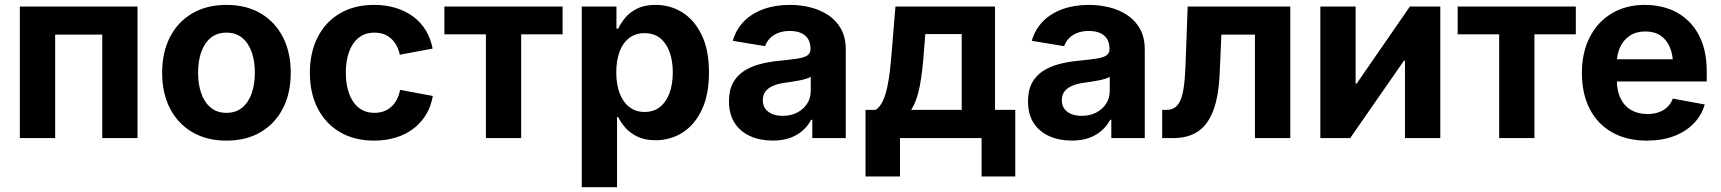

<svg xmlns="http://www.w3.org/2000/svg" viewBox="-20 -573 7143 797"><path d="M550.8 -545.9V0H404.4V-429.5H209V0H62.4V-545.9Z M920 10.7Q837.9 10.7 777.9 -24.6Q717.9 -59.9 685.4 -123.3Q653 -186.6 653 -270.6Q653 -355.2 685.4 -418.7Q717.9 -482.2 777.9 -517.4Q837.9 -552.7 920 -552.7Q1002.3 -552.7 1062.2 -517.4Q1122 -482.2 1154.5 -418.7Q1186.9 -355.2 1186.9 -270.6Q1186.9 -186.6 1154.5 -123.3Q1122 -59.9 1062.2 -24.6Q1002.3 10.7 920 10.7ZM920 -104.6Q959.1 -104.6 985.4 -126.3Q1011.6 -148.1 1024.8 -185.8Q1037.9 -223.5 1037.9 -271.1Q1037.9 -319.2 1024.8 -356.8Q1011.6 -394.3 985.4 -415.9Q959.1 -437.5 920 -437.5Q880.8 -437.5 854.7 -415.9Q828.5 -394.3 815.3 -356.9Q802.2 -319.5 802.2 -271.1Q802.2 -223.5 815.3 -185.8Q828.5 -148.1 854.7 -126.3Q880.8 -104.6 920 -104.6Z M1533 10.7Q1450.9 10.7 1391 -24.6Q1331.1 -59.9 1298.7 -123.3Q1266.3 -186.6 1266.3 -270.6Q1266.3 -355.2 1298.7 -418.7Q1331.1 -482.2 1391 -517.4Q1450.9 -552.7 1533 -552.7Q1581.8 -552.7 1622.7 -540.1Q1663.7 -527.5 1695.4 -504Q1727.1 -480.5 1747.5 -446.9Q1768 -413.2 1775.8 -371.3L1639.7 -345.8Q1635.1 -367 1625.9 -383.9Q1616.8 -400.9 1603.5 -412.9Q1590.3 -424.9 1573 -431.2Q1555.6 -437.5 1534.6 -437.5Q1495.4 -437.5 1469 -416.4Q1442.5 -395.4 1429 -357.9Q1415.5 -320.5 1415.5 -271.1Q1415.5 -222.4 1429 -184.8Q1442.5 -147.3 1469 -125.9Q1495.4 -104.6 1534.6 -104.6Q1555.9 -104.6 1573.4 -111.1Q1590.9 -117.7 1604.6 -130Q1618.2 -142.4 1627.3 -160.2Q1636.5 -177.9 1640.8 -199.9L1776.7 -174.7Q1769.1 -131.5 1748.6 -97.4Q1728 -63.3 1696.3 -39Q1664.6 -14.8 1623.3 -2.1Q1582 10.7 1533 10.7Z M1997 0V-430.6H1824.7V-545.9H2315.3V-430.6H2143.4V0Z M2394.9 204.1V-545.9H2538.9V-454H2546.1Q2556.1 -475.8 2574.8 -498.7Q2593.5 -521.5 2624.4 -537.1Q2655.3 -552.7 2701.6 -552.7Q2762.3 -552.7 2812.5 -521.5Q2862.6 -490.2 2892.8 -427.7Q2923 -365.3 2923 -272Q2923 -181.1 2893.8 -118.5Q2864.5 -55.8 2814.2 -23.3Q2763.9 9.1 2700.8 9.1Q2656.4 9.1 2625.6 -6Q2594.8 -21 2575.6 -43.2Q2556.4 -65.4 2546.1 -87.4H2541.3V204.1ZM2655.7 -108.3Q2694.1 -108.3 2720 -129.3Q2746 -150.3 2759.4 -187.4Q2772.8 -224.6 2772.8 -272.5Q2772.8 -320.4 2759.5 -357.1Q2746.2 -393.8 2720.3 -414.6Q2694.3 -435.4 2655.7 -435.4Q2618.1 -435.4 2591.8 -415.2Q2565.5 -395.1 2551.9 -358.7Q2538.2 -322.2 2538.2 -272.5Q2538.2 -223.3 2552 -186.4Q2565.8 -149.5 2592.1 -128.9Q2618.5 -108.3 2655.7 -108.3Z M3187.6 10.6Q3135.6 10.6 3094.4 -7.8Q3053.2 -26.1 3029.6 -62.4Q3006.1 -98.7 3006.1 -152.6Q3006.1 -198.5 3022.8 -229.1Q3039.5 -259.7 3068.5 -278.4Q3097.5 -297.1 3134.5 -306.8Q3171.4 -316.6 3211.9 -320.4Q3259.1 -325.2 3288.2 -329.4Q3317.2 -333.6 3330.8 -342.5Q3344.4 -351.5 3344.4 -369.2V-371.6Q3344.4 -394.9 3334.4 -411.1Q3324.5 -427.3 3305.4 -435.9Q3286.4 -444.5 3258.6 -444.5Q3230.6 -444.5 3209.6 -436Q3188.6 -427.4 3175.3 -413.2Q3161.9 -399 3156 -381.3L3021.7 -403.6Q3035.6 -451.3 3068.3 -484.5Q3101 -517.7 3149.7 -535.2Q3198.3 -552.7 3259 -552.7Q3303 -552.7 3344.5 -542.3Q3386 -531.9 3419 -509.7Q3452 -487.6 3471.4 -452.4Q3490.8 -417.2 3490.8 -367.5V0H3351.9V-75.8H3347.1Q3333.8 -50.4 3311.9 -31Q3289.9 -11.5 3259.1 -0.4Q3228.2 10.6 3187.6 10.6ZM3228.8 -92.1Q3263.4 -92.1 3289.6 -105.9Q3315.8 -119.6 3330.6 -143Q3345.4 -166.4 3345.4 -195.2V-254.2Q3338.7 -249.7 3325.7 -245.8Q3312.6 -241.8 3296.5 -238.7Q3280.5 -235.6 3264.8 -233.3Q3249.1 -231 3237 -229.3Q3210 -225.7 3189.5 -216.9Q3169 -208.2 3157.7 -193.6Q3146.4 -179 3146.4 -156.9Q3146.4 -135.7 3157.1 -121.3Q3167.8 -106.9 3186.3 -99.5Q3204.8 -92.1 3228.8 -92.1Z M3572.8 159.6V-116.9H3615Q3632.7 -128.7 3644.2 -153.1Q3655.8 -177.4 3663 -210.9Q3670.2 -244.4 3674.6 -283.7Q3678.9 -323.1 3682.2 -364.2L3696.9 -545.9H4110.4V-116.9H4194.4V159.6H4054.6V0H3716V159.6ZM3762.1 -116.9H3972.1V-431.6H3821L3815.6 -364.2Q3809.7 -276.5 3798.1 -215.8Q3786.5 -155 3762.1 -116.9Z M4428.8 10.6Q4376.8 10.6 4335.6 -7.8Q4294.4 -26.1 4270.8 -62.4Q4247.3 -98.7 4247.3 -152.6Q4247.3 -198.5 4264 -229.1Q4280.7 -259.7 4309.7 -278.4Q4338.7 -297.1 4375.7 -306.8Q4412.6 -316.6 4453.1 -320.4Q4500.3 -325.2 4529.4 -329.4Q4558.4 -333.6 4572 -342.5Q4585.6 -351.5 4585.6 -369.2V-371.6Q4585.6 -394.9 4575.6 -411.1Q4565.7 -427.3 4546.7 -435.9Q4527.6 -444.5 4499.8 -444.5Q4471.8 -444.5 4450.8 -436Q4429.8 -427.4 4416.5 -413.2Q4403.1 -399 4397.2 -381.3L4262.9 -403.6Q4276.8 -451.3 4309.5 -484.5Q4342.3 -517.7 4390.9 -535.2Q4439.5 -552.7 4500.2 -552.7Q4544.2 -552.7 4585.7 -542.3Q4627.2 -531.9 4660.2 -509.7Q4693.2 -487.6 4712.6 -452.4Q4732 -417.2 4732 -367.5V0H4593.1V-75.8H4588.3Q4575.1 -50.4 4553.1 -31Q4531.1 -11.5 4500.3 -0.4Q4469.4 10.6 4428.8 10.6ZM4470.1 -92.1Q4504.6 -92.1 4530.8 -105.9Q4557 -119.6 4571.8 -143Q4586.6 -166.4 4586.6 -195.2V-254.2Q4579.9 -249.7 4566.9 -245.8Q4553.8 -241.8 4537.7 -238.7Q4521.7 -235.6 4506 -233.3Q4490.3 -231 4478.2 -229.3Q4451.2 -225.7 4430.7 -216.9Q4410.2 -208.2 4398.9 -193.6Q4387.6 -179 4387.6 -156.9Q4387.6 -135.7 4398.3 -121.3Q4409 -106.9 4427.5 -99.5Q4446 -92.1 4470.1 -92.1Z M4804.2 0V-116.9H4821.6Q4841.3 -116.9 4855.3 -125.5Q4869.3 -134.2 4878.8 -154.3Q4888.3 -174.4 4893.5 -208.7Q4898.7 -243.1 4900.8 -294.3L4910.1 -545.9H5336V0H5189.3V-429.5H5050L5043 -269.8Q5038.8 -171.8 5015.7 -112.5Q4992.6 -53.2 4951.7 -26.6Q4910.9 0 4852.7 0Z M5958.7 0H5812.1V-321.3H5807.9L5584.9 0H5460.8V-545.9H5607.2V-226H5611.5L5832.5 -545.9H5958.7Z M6203.1 0V-430.6H6030.8V-545.9H6521.3V-430.6H6349.5V0Z M6816.1 10.7Q6732.5 10.7 6672 -23.6Q6611.5 -57.8 6579 -120.8Q6546.5 -183.8 6546.5 -270.1Q6546.5 -354.4 6578.8 -418Q6611 -481.5 6670 -517.1Q6729 -552.7 6808.8 -552.7Q6862.2 -552.7 6908.7 -535.7Q6955.1 -518.7 6990.2 -484.3Q7025.3 -449.9 7045 -398Q7064.7 -346 7064.7 -275.8V-234.7H6606.6V-326.9H6993.4L6925 -302.2Q6925 -344.8 6911.9 -376.3Q6898.9 -407.7 6873.3 -425.1Q6847.8 -442.4 6809.8 -442.4Q6771.8 -442.4 6745.4 -424.9Q6718.9 -407.3 6705.1 -377.2Q6691.3 -347.1 6691.3 -308.7V-243.8Q6691.3 -196.4 6707.2 -164.2Q6723 -132 6751.8 -115.8Q6780.5 -99.6 6818.4 -99.6Q6844.1 -99.6 6865 -106.9Q6886 -114.2 6901.1 -128.5Q6916.2 -142.9 6924.1 -163.8L7056.5 -139.3Q7043.3 -94.1 7010.6 -60.4Q6978 -26.6 6928.8 -8Q6879.6 10.7 6816.1 10.7Z"/></svg>

Font: Adwaita Sans
Style: Regular
Weight: 400
Designer: Rasmus Andersson
Foundry: rsms
Version: Version 4.001;git-9221beed3